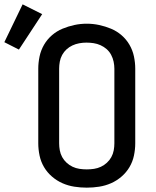

<svg xmlns="http://www.w3.org/2000/svg" viewBox="-99 -855 719 883"><path d="M300 8Q271 8 242.5 3.5Q214 -1 188 -12.5Q162 -24 140 -43Q118 -62 103.5 -86.5Q89 -111 83 -139.5Q77 -168 77 -196V-539Q77 -567 83 -595.5Q89 -624 103.5 -649Q118 -674 140 -693Q162 -712 188.5 -723Q215 -734 243 -740Q271 -746 300 -746Q329 -746 357 -740Q385 -734 411.5 -723Q438 -712 460 -693Q482 -674 496.5 -649Q511 -624 517 -595.5Q523 -567 523 -539V-196Q523 -168 517 -139.5Q511 -111 496.5 -86.5Q482 -62 460 -43Q438 -24 412 -12.5Q386 -1 357.5 3.5Q329 8 300 8ZM300 -76Q317 -76 333.5 -78.5Q350 -81 365 -88Q380 -95 392.5 -106.5Q405 -118 413 -132.5Q421 -147 424 -163.5Q427 -180 427 -196V-539Q427 -555 423.5 -571.5Q420 -588 412 -603Q404 -618 391.5 -629Q379 -640 363.5 -647Q348 -654 331.5 -656.5Q315 -659 298 -659Q282 -659 265.5 -656Q249 -653 234 -646Q219 -639 207 -628Q195 -617 187 -602.5Q179 -588 176 -571.5Q173 -555 173 -539V-196Q173 -180 176 -163.5Q179 -147 187 -132.5Q195 -118 207.5 -106.5Q220 -95 235 -88Q250 -81 266.5 -78.5Q283 -76 300 -76ZM-12 -627 -79 -661 5 -835 95 -790Z"/></svg>

Font: Zed Mono Medium Extended
Style: Regular
Weight: 500
Width: 7
Monospace: yes
Designer: Belleve Invis
Foundry: Belleve Invis
Version: Version 1.0.0; ttfautohint (v1.8.4)